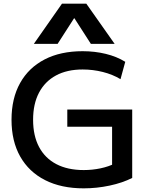

<svg xmlns="http://www.w3.org/2000/svg" viewBox="-20 -1020 815 1050"><path d="M438 10Q315 10 226.5 -35Q138 -80 90.5 -164Q43 -248 43 -365Q43 -482 90 -566Q137 -650 224 -695Q311 -740 432 -740Q498 -740 558 -725.5Q618 -711 665 -682L639 -587Q596 -613 542 -626.5Q488 -640 432 -640Q347 -640 286.5 -607.5Q226 -575 193.5 -513.5Q161 -452 161 -365Q161 -278 193.5 -216.5Q226 -155 288 -122.5Q350 -90 438 -90Q485 -90 530 -99.5Q575 -109 610 -127L593 -88V-327H348V-421H703V-47Q650 -20 579.5 -5Q509 10 438 10ZM165 -780 319 -1000H452L607 -780H477L387 -920H385L295 -780Z"/></svg>

Font: M PLUS 1 Medium
Style: Regular
Weight: 500
Designer: Coji Morishita
Foundry: UNDERFOREST DESIGN
Version: Version 1.001